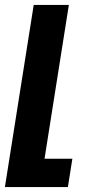

<svg xmlns="http://www.w3.org/2000/svg" viewBox="-26 -548 353 771"><path d="M264.6 89.4 246.6 203.1H-6.3L109.4 -528.3H250.5L152.8 89.4Z"/></svg>

Font: Mardoto
Style: Bold Italic
Weight: 700
Italic angle: -12°
Designer: Christian Robertson, Vahan Hovhannisyan
Foundry: Google
Version: Version 1.000